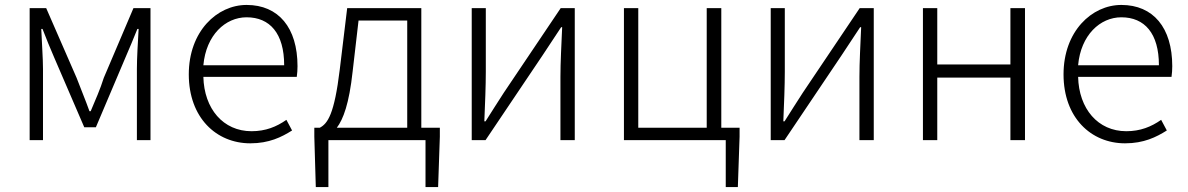

<svg xmlns="http://www.w3.org/2000/svg" viewBox="-20 -567 4806 777"><path d="M100 0H154V-288C154 -331 149 -397 147 -450H152C167 -411 183 -372 199 -335L321 -52H368L488 -335C504 -372 520 -410 536 -450H541C538 -397 534 -331 534 -288V0H589V-534H520L400 -252C386 -207 366 -162 347 -117H342C326 -162 307 -207 290 -252L167 -534H100Z M993 13C1069 13 1119 -12 1162 -39L1139 -82C1099 -54 1055 -36 998 -36C883 -36 806 -127 803 -256H1181C1183 -270 1184 -285 1184 -299C1184 -455 1107 -547 978 -547C858 -547 744 -440 744 -266C744 -91 855 13 993 13ZM803 -303C814 -425 892 -497 978 -497C1072 -497 1130 -432 1130 -303Z M1309 0H1702V190H1753L1760 -14V-50H1685V-534H1385L1355 -286C1333 -104 1306 -67 1274 -50H1252V-14L1258 190H1309ZM1343 -50C1369 -84 1393 -148 1407 -277L1431 -484H1628V-50Z M1889 0H1945L2175 -342C2197 -375 2229 -424 2251 -457H2255C2252 -387 2248 -315 2248 -256V0H2306V-534H2249L2019 -192C1998 -159 1966 -110 1945 -76H1940C1943 -147 1946 -219 1946 -277V-534H1889Z M2917 190H2966L2973 -14V-50H2899V-534H2840V-50H2563V-534H2505V0H2917Z M3099 0H3155L3385 -342C3407 -375 3439 -424 3461 -457H3465C3462 -387 3458 -315 3458 -256V0H3516V-534H3459L3229 -192C3208 -159 3176 -110 3155 -76H3150C3153 -147 3156 -219 3156 -277V-534H3099Z M3715 0H3773V-253H4069V0H4128V-534H4069V-306H3773V-534H3715Z M4533 13C4609 13 4659 -12 4702 -39L4679 -82C4639 -54 4595 -36 4538 -36C4423 -36 4346 -127 4343 -256H4721C4723 -270 4724 -285 4724 -299C4724 -455 4647 -547 4518 -547C4398 -547 4284 -440 4284 -266C4284 -91 4395 13 4533 13ZM4343 -303C4354 -425 4432 -497 4518 -497C4612 -497 4670 -432 4670 -303Z"/></svg>

Font: Noto Sans HK Light
Style: Regular
Weight: 300
Designer: Ryoko NISHIZUKA 西塚涼子 (kana, bopomofo & ideographs); Paul D. Hunt (Latin, Greek & Cyrillic); Sandoll Communications 산돌커뮤니
Foundry: Adobe
Version: Version 2.004;hotconv 1.0.118;makeotfexe 2.5.65603